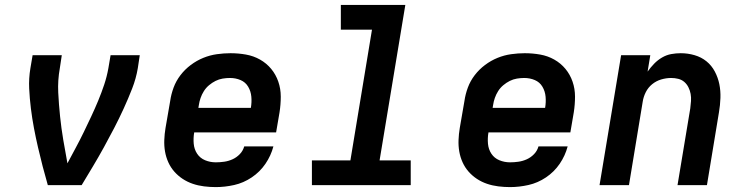

<svg xmlns="http://www.w3.org/2000/svg" viewBox="-20 -755 3040 783"><path d="M175 0Q164 -38 154 -76.5Q144 -115 135 -154Q126 -193 118.5 -232.5Q111 -272 106 -312.5Q101 -353 99 -394Q97 -435 104 -477L113 -530H232L224 -477Q215 -427 217.5 -377.5Q220 -328 225 -280Q230 -232 238 -184.5Q246 -137 255 -89Q272 -121 289 -152.5Q306 -184 321.5 -216Q337 -248 352 -280Q367 -312 380.5 -344.5Q394 -377 405 -410Q416 -443 422 -477L431 -530H550L542 -477Q535 -435 519 -394Q503 -353 484.5 -312.5Q466 -272 445.5 -232.5Q425 -193 403.5 -154Q382 -115 359 -76.5Q336 -38 313 0Z M860 8Q836 8 812 5Q788 2 766 -5.5Q744 -13 725 -25.5Q706 -38 691 -55Q676 -72 666.5 -93Q657 -114 653 -137Q649 -160 650 -184.5Q651 -209 655 -233L674 -343Q678 -371 688 -398Q698 -425 716 -448.5Q734 -472 758 -490Q782 -508 809 -519Q836 -530 864.5 -534Q893 -538 920 -538Q952 -538 983 -532.5Q1014 -527 1040.5 -512Q1067 -497 1086 -474Q1105 -451 1115 -422Q1125 -393 1125 -361Q1125 -329 1120 -297L1106 -215H772Q768 -192 770 -169Q772 -146 784 -128Q796 -110 816.5 -101.5Q837 -93 860 -93Q877 -93 894.5 -95.5Q912 -98 928.5 -105.5Q945 -113 958 -126.5Q971 -140 976 -158H1095Q1085 -120 1062.5 -87Q1040 -54 1006.5 -31.5Q973 -9 935 -0.5Q897 8 860 8ZM789 -315H1003Q1007 -338 1005 -360.5Q1003 -383 992 -401.5Q981 -420 961 -428.5Q941 -437 918 -437Q903 -437 888 -434.5Q873 -432 859 -425Q845 -418 832.5 -407.5Q820 -397 811.5 -383.5Q803 -370 798 -355.5Q793 -341 791 -327Z M1252 0V-101H1409L1497 -634H1370V-735H1633L1528 -101H1655V0Z M2060 8Q2036 8 2012 5Q1988 2 1966 -5.5Q1944 -13 1925 -25.5Q1906 -38 1891 -55Q1876 -72 1866.5 -93Q1857 -114 1853 -137Q1849 -160 1850 -184.5Q1851 -209 1855 -233L1874 -343Q1878 -371 1888 -398Q1898 -425 1916 -448.5Q1934 -472 1958 -490Q1982 -508 2009 -519Q2036 -530 2064.5 -534Q2093 -538 2120 -538Q2152 -538 2183 -532.5Q2214 -527 2240.5 -512Q2267 -497 2286 -474Q2305 -451 2315 -422Q2325 -393 2325 -361Q2325 -329 2320 -297L2306 -215H1972Q1968 -192 1970 -169Q1972 -146 1984 -128Q1996 -110 2016.5 -101.5Q2037 -93 2060 -93Q2077 -93 2094.5 -95.5Q2112 -98 2128.5 -105.5Q2145 -113 2158 -126.5Q2171 -140 2176 -158H2295Q2285 -120 2262.5 -87Q2240 -54 2206.5 -31.5Q2173 -9 2135 -0.5Q2097 8 2060 8ZM1989 -315H2203Q2207 -338 2205 -360.5Q2203 -383 2192 -401.5Q2181 -420 2161 -428.5Q2141 -437 2118 -437Q2103 -437 2088 -434.5Q2073 -432 2059 -425Q2045 -418 2032.5 -407.5Q2020 -397 2011.5 -383.5Q2003 -370 1998 -355.5Q1993 -341 1991 -327Z M2425 0 2513 -530H2632L2621 -463Q2633 -480 2647.5 -495Q2662 -510 2680 -520.5Q2698 -531 2717.5 -534.5Q2737 -538 2756 -538Q2785 -538 2812.5 -530Q2840 -522 2861 -505Q2882 -488 2895 -463.5Q2908 -439 2913.5 -412Q2919 -385 2918 -355.5Q2917 -326 2912 -297L2863 0H2743L2795 -313Q2797 -328 2798 -343Q2799 -358 2796.5 -372Q2794 -386 2787.5 -399Q2781 -412 2770.5 -421Q2760 -430 2746 -433.5Q2732 -437 2717 -437Q2697 -437 2676.5 -431Q2656 -425 2639.5 -411.5Q2623 -398 2613.5 -379Q2604 -360 2601 -340L2545 0Z"/></svg>

Font: Iosevka Curly Extended Oblique
Style: Bold
Weight: 700
Width: 7
Italic angle: -9°
Monospace: yes
Designer: Belleve Invis
Foundry: Belleve Invis
Version: Version 11.1.0; ttfautohint (v1.8.3)